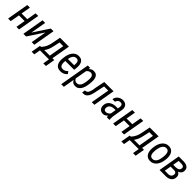

<svg xmlns="http://www.w3.org/2000/svg" viewBox="498 -2362 4388 4388"><g transform="rotate(45 2691.5 -168.0)"><path d="M356.4 -299.3 343.3 -226.1H125.5L138.2 -299.3ZM195.8 -528.3 104 0H19.5L111.3 -528.3ZM464.4 -528.3 372.6 0H288.1L379.9 -528.3Z M623 -149.4 871.6 -528.3H958.5L866.7 0H782.2L848.1 -378.4L599.6 0H513.2L605 -528.3H689Z M1169.4 -528.3H1254.9L1213.9 -331.1Q1204.6 -282.7 1191.2 -234.9Q1177.7 -187 1156.5 -143.1Q1135.3 -99.1 1103.8 -62.5Q1072.3 -25.9 1026.9 0H980L993.2 -73.2H1009.8Q1036.6 -101.6 1056.2 -130.9Q1075.7 -160.2 1089.8 -191.7Q1104 -223.1 1113.8 -257.6Q1123.5 -292 1130.4 -330.6ZM1189 -528.3H1456.5L1364.7 0H1280.3L1357.4 -444.8H1174.3ZM977.1 -74.2H1437.5L1397.5 155.8H1313L1339.8 0H1048.8L1021.5 155.8H936.5Z M1709.5 9.8Q1658.2 8.8 1624 -10.7Q1589.8 -30.3 1570.8 -63.5Q1551.8 -96.7 1545.7 -138.7Q1539.6 -180.7 1544.4 -226.1L1551.8 -285.6Q1557.6 -332.5 1573.7 -377.9Q1589.8 -423.3 1617.2 -460.2Q1644.5 -497.1 1684.6 -518.6Q1724.6 -540 1778.3 -538.1Q1831.5 -536.6 1862.8 -514.2Q1894 -491.7 1908.7 -455.6Q1923.3 -419.4 1925.5 -376Q1927.7 -332.5 1922.4 -289.1L1915 -238.8H1594.2L1607.4 -312.5L1840.8 -312L1842.8 -325.2Q1846.7 -355 1844.2 -386.5Q1841.8 -418 1825.7 -440.2Q1809.6 -462.4 1772.9 -464.4Q1735.4 -466.3 1710.7 -450.2Q1686 -434.1 1670.9 -406.7Q1655.8 -379.4 1647.7 -347.4Q1639.6 -315.4 1636.2 -285.6L1628.9 -225.6Q1626 -198.7 1627 -170.7Q1627.9 -142.6 1636.5 -118.7Q1645 -94.7 1664.3 -79.8Q1683.6 -64.9 1717.8 -64Q1755.9 -63 1786.4 -79.6Q1816.9 -96.2 1842.3 -123.5L1883.3 -68.4Q1862.3 -41.5 1834.7 -23.9Q1807.1 -6.3 1775.4 2Q1743.7 10.3 1709.5 9.8Z M2131.8 -421.4 2023.4 203.1H1939L2065.9 -528.3H2142.6ZM2393.6 -288.1 2387.2 -239.3Q2381.8 -196.3 2368.9 -151.6Q2356 -106.9 2332.8 -69.8Q2309.6 -32.7 2273.4 -10.5Q2237.3 11.7 2185.1 9.8Q2140.1 8.3 2112.1 -13.7Q2084 -35.6 2069.6 -70.3Q2055.2 -105 2050.8 -144.8Q2046.4 -184.6 2049.3 -221.2L2059.6 -296.4Q2066.4 -336.4 2080.6 -379.2Q2094.7 -421.9 2118.2 -458.5Q2141.6 -495.1 2176.5 -517.6Q2211.4 -540 2259.8 -538.6Q2311 -537.1 2340.3 -513.4Q2369.6 -489.7 2382.6 -452.4Q2395.5 -415 2397 -371.8Q2398.4 -328.6 2393.6 -288.1ZM2303.7 -238.8 2309.6 -288.6Q2312.5 -314.5 2313.2 -344Q2314 -373.5 2307.4 -400.4Q2300.8 -427.2 2282.5 -444.6Q2264.2 -461.9 2229.5 -462.9Q2203.1 -463.4 2180.9 -452.1Q2158.7 -440.9 2141.1 -421.9Q2123.5 -402.8 2111.6 -379.6Q2099.6 -356.4 2093.8 -333L2069.8 -184.1Q2069.3 -155.8 2080.1 -128.7Q2090.8 -101.6 2111.6 -83.5Q2132.3 -65.4 2163.1 -64Q2200.2 -62 2225.3 -77.6Q2250.5 -93.3 2266.4 -119.4Q2282.2 -145.5 2291 -177Q2299.8 -208.5 2303.7 -238.8Z M2824.7 -528.3 2811.5 -453.6H2606.4L2619.6 -528.3ZM2899.4 -528.3 2807.6 0H2723.6L2815.4 -528.3ZM2599.6 -528.3H2684.6L2629.4 -273.4Q2623 -240.2 2615.2 -202.6Q2607.4 -165 2595.2 -128.9Q2583 -92.8 2563.2 -63.2Q2543.5 -33.7 2513.4 -16.4Q2483.4 1 2440.4 0H2412.6L2421.9 -79.1L2437.5 -80.1Q2466.3 -82 2485.6 -98.6Q2504.9 -115.2 2516.6 -140.9Q2528.3 -166.5 2535.2 -195.8Q2542 -225.1 2545.9 -253.2Q2549.8 -281.2 2553.7 -302.2Z M3209 -90.3 3255.4 -377.9Q3257.8 -403.3 3252.7 -422.6Q3247.6 -441.9 3232.2 -453.1Q3216.8 -464.4 3189 -464.4Q3163.6 -464.8 3143.6 -454.3Q3123.5 -443.8 3110.6 -425.3Q3097.7 -406.7 3092.8 -382.3L3009.3 -381.8Q3012.7 -417.5 3029.5 -446.5Q3046.4 -475.6 3072.8 -496.3Q3099.1 -517.1 3131.3 -528.1Q3163.6 -539.1 3198.2 -538.6Q3248 -538.1 3281.2 -517.8Q3314.5 -497.6 3329.3 -461.2Q3344.2 -424.8 3339.4 -376L3296.4 -115.2Q3292 -87.4 3293 -61.5Q3293.9 -35.6 3295.4 -8.3L3294.4 0L3210 0.5Q3205.1 -22 3205.6 -44.9Q3206.1 -67.9 3209 -90.3ZM3261.7 -320.3 3251.5 -256.8 3197.8 -257.3Q3171.9 -257.3 3146.2 -251.5Q3120.6 -245.6 3098.9 -233.2Q3077.1 -220.7 3062.7 -200.4Q3048.3 -180.2 3044.9 -150.9Q3042 -127 3046.6 -108.2Q3051.3 -89.4 3065.7 -78.4Q3080.1 -67.4 3106.4 -67.4Q3133.8 -67.4 3159.2 -79.6Q3184.6 -91.8 3202.9 -112.8Q3221.2 -133.8 3227.1 -160.6L3240.2 -119.6Q3234.4 -94.2 3220.5 -70.6Q3206.5 -46.9 3186.5 -28.6Q3166.5 -10.3 3141.8 0.2Q3117.2 10.7 3089.4 10.7Q3044.9 10.7 3014.6 -9.3Q2984.4 -29.3 2969.7 -63.2Q2955.1 -97.2 2958 -140.1Q2960.4 -186 2980.2 -220.2Q3000 -254.4 3031.7 -276.6Q3063.5 -298.8 3102.8 -309.8Q3142.1 -320.8 3184.6 -320.8Z M3750.5 -299.3 3737.3 -226.1H3519.5L3532.2 -299.3ZM3589.8 -528.3 3498 0H3413.6L3505.4 -528.3ZM3858.4 -528.3 3766.6 0H3682.1L3773.9 -528.3Z M4069.3 -528.3H4154.8L4113.8 -331.1Q4104.5 -282.7 4091.1 -234.9Q4077.6 -187 4056.4 -143.1Q4035.2 -99.1 4003.7 -62.5Q3972.2 -25.9 3926.8 0H3879.9L3893.1 -73.2H3909.7Q3936.5 -101.6 3956.1 -130.9Q3975.6 -160.2 3989.7 -191.7Q4003.9 -223.1 4013.7 -257.6Q4023.4 -292 4030.3 -330.6ZM4088.9 -528.3H4356.4L4264.6 0H4180.2L4257.3 -444.8H4074.2ZM3877 -74.2H4337.4L4297.4 155.8H4212.9L4239.7 0H3948.7L3921.4 155.8H3836.4Z M4444.8 -238.8 4451.2 -288.6Q4457.5 -335.9 4474.9 -380.9Q4492.2 -425.8 4521 -461.9Q4549.8 -498 4590.6 -519Q4631.3 -540 4685.1 -538.1Q4735.8 -536.6 4769.5 -514.4Q4803.2 -492.2 4822 -456.1Q4840.8 -419.9 4846.7 -376.5Q4852.5 -333 4848.1 -289.1L4841.8 -238.8Q4835.4 -191.9 4818.1 -146.7Q4800.8 -101.6 4771.7 -65.7Q4742.7 -29.8 4701.9 -9Q4661.1 11.7 4607.9 9.8Q4556.6 8.8 4523.2 -13.7Q4489.7 -36.1 4470.9 -72.3Q4452.1 -108.4 4446.3 -151.9Q4440.4 -195.3 4444.8 -238.8ZM4535.6 -289.1 4529.3 -237.8Q4526.9 -213.4 4527.3 -183.8Q4527.8 -154.3 4535.6 -127.4Q4543.5 -100.6 4561.8 -82.8Q4580.1 -64.9 4612.8 -63.5Q4649.9 -61.5 4675.5 -77.1Q4701.2 -92.8 4718 -118.9Q4734.9 -145 4744.1 -176.5Q4753.4 -208 4757.3 -238.8L4763.7 -289.6Q4766.1 -314 4765.6 -343.3Q4765.1 -372.6 4757.3 -399.7Q4749.5 -426.8 4731.2 -444.8Q4712.9 -462.9 4679.7 -464.4Q4645 -465.8 4619.4 -450Q4593.8 -434.1 4576.7 -407.2Q4559.6 -380.4 4549.6 -349.1Q4539.6 -317.9 4535.6 -289.1Z M5158.2 -232.4H5016.6L5028.3 -304.7L5133.3 -304.2Q5159.7 -304.7 5184.6 -311.8Q5209.5 -318.8 5227.1 -335.7Q5244.6 -352.5 5248.5 -382.3Q5251 -402.3 5245.8 -416Q5240.7 -429.7 5229.7 -438Q5218.8 -446.3 5203.6 -450.2Q5188.5 -454.1 5170.9 -454.6L5077.1 -455.1L4998 0H4914.1L5005.9 -528.3L5171.9 -527.8Q5205.6 -526.9 5235.6 -518.8Q5265.6 -510.7 5288.3 -494.1Q5311 -477.5 5323.2 -451.2Q5335.4 -424.8 5333.5 -387.2Q5331.5 -357.4 5319.6 -335Q5307.6 -312.5 5288.1 -296.6Q5268.6 -280.8 5243.9 -271.5Q5219.2 -262.2 5191.9 -258.8ZM5119.1 0H4941.9L4998 -73.2L5121.1 -72.8Q5147.9 -73.2 5169.9 -82.5Q5191.9 -91.8 5206.1 -110.1Q5220.2 -128.4 5223.6 -156.7Q5227.1 -180.2 5220.2 -196.5Q5213.4 -212.9 5197.8 -221.9Q5182.1 -231 5159.2 -231.9L5041 -232.4L5054.7 -304.7L5189.5 -304.2L5213.4 -276.9Q5245.1 -271.5 5266.6 -254.6Q5288.1 -237.8 5298.3 -211.9Q5308.6 -186 5307.1 -154.3Q5305.2 -114.7 5289.6 -85.4Q5273.9 -56.2 5248.3 -37.1Q5222.7 -18.1 5189.5 -8.8Q5156.2 0.5 5119.1 0Z"/></g></svg>

Font: Roboto Condensed
Style: Italic
Weight: 400
Italic angle: -12°
Designer: Christian Robertson
Foundry: Google
Version: Version 3.0